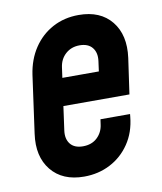

<svg xmlns="http://www.w3.org/2000/svg" viewBox="-70 -617 579 687"><g transform="rotate(-10 220.0 -273.5)"><path d="M181.5 12.5Q103 12.5 62.2 -37.8Q21.5 -88 33 -169.5L62 -378.5Q70 -433 97.2 -474Q124.5 -515 166.8 -537.8Q209 -560.5 261.5 -560.5Q340 -560.5 380.5 -510.5Q421 -460.5 410 -378.5L391.5 -249H136L150 -349H298L303 -386Q307 -416 292 -434.5Q277 -453 246 -453Q216 -453 195.2 -434.5Q174.5 -416 170.5 -386L139.5 -162Q135.5 -132 150.2 -113.5Q165 -95 196 -95Q228 -95 248 -114Q268 -133 271.5 -162L274 -179.5H381.5L380.5 -169.5Q375 -114 347.2 -73Q319.5 -32 276.5 -9.8Q233.5 12.5 181.5 12.5Z"/></g></svg>

Font: Mohave Light SemiBold
Style: Italic
Weight: 600
Italic angle: -8°
Version: Version 2.003